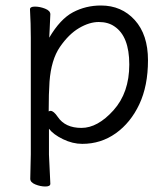

<svg xmlns="http://www.w3.org/2000/svg" viewBox="-20 -506 612 698"><path d="M157 -101Q161 -103 164 -103Q175 -103 190 -81Q217 -41 276 -41Q335 -41 392.5 -105Q450 -169 450 -271.5Q450 -374 396 -410Q373 -426 339 -426Q305 -426 267.5 -404Q230 -382 198 -335.5Q166 -289 160 -209Q157 -167 157 -101ZM90 144 92 55V-368Q92 -421 89 -472Q89 -482 107 -482Q125 -482 144 -474.5Q163 -467 163 -454Q163 -448 162 -432Q161 -416 160.5 -398.5Q160 -381 159 -369Q199 -437 245.5 -461.5Q292 -486 347 -486Q422 -486 470 -433Q518 -380 518 -287Q518 -194 486.5 -127Q455 -60 401 -21.5Q347 17 279 17Q244 17 209 0Q174 -17 158 -38V56L163 162Q163 172 145 172Q127 172 108.5 164.5Q90 157 90 144Z"/></svg>

Font: LXGW WenKai Lite
Style: Regular
Weight: 400
Designer: LXGW / Fontworks Inc.
Foundry: LXGW / Fontworks Inc.
Version: Version 1.511; March 25, 2025